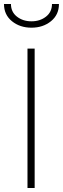

<svg xmlns="http://www.w3.org/2000/svg" viewBox="-46 -944 316 964"><path d="M92 -700H128V0H92ZM-26 -924H9Q9 -884 39 -860.5Q69 -837 112 -837Q155 -837 185 -860.5Q215 -884 215 -924H250Q250 -870 210 -837.5Q170 -805 112 -805Q54 -805 14 -837.5Q-26 -870 -26 -924Z"/></svg>

Font: Cairo ExtraLight
Style: Regular
Weight: 275
Designer: Mohamed Gaber, Accademia di Belle Arti di Urbino and others
Foundry: Kief Type Foundry, Accademia di Belle Arti di Urbino and others
Version: Version 3.011